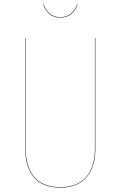

<svg xmlns="http://www.w3.org/2000/svg" viewBox="-20 -855 555 884"><path d="M179.2 -835H181.2Q189.9 -808.1 209.7 -792Q229.5 -775.9 257.8 -775.9Q286.1 -775.9 306.2 -792Q326.2 -808.1 335 -835H336.9Q329.6 -809.6 309.3 -791.7Q289.1 -773.9 257.8 -773.9Q226.6 -773.9 206.5 -791.7Q186.5 -809.6 179.2 -835ZM418.9 -680.2V-168.9Q418.9 -139.2 413.6 -113.5Q408.2 -87.9 396 -64.9Q383.8 -42 365.5 -25.9Q347.2 -9.8 319.8 -0.5Q292.5 8.8 257.8 8.8Q214.4 8.8 182.1 -5.1Q149.9 -19 131.6 -44.2Q113.3 -69.3 104.7 -100.3Q96.2 -131.3 96.2 -168.9V-680.2H98.1V-168.9Q98.1 -131.8 106.7 -101.1Q115.2 -70.3 133.1 -45.7Q150.9 -21 182.9 -7.1Q214.8 6.8 257.8 6.8Q300.3 6.8 331.8 -7.1Q363.3 -21 381.6 -45.7Q399.9 -70.3 408.4 -101.1Q417 -131.8 417 -168.9V-680.2Z"/></svg>

Font: Fira Sans Compressed Two
Style: Regular
Weight: 100
Width: 1
Designer: Carrois Corporate & Edenspiekermann AG
Foundry: Carrois Corporate GbR & Edenspiekermann AG
Version: Version 4.203;PS 004.203;hotconv 1.0.88;makeotf.lib2.5.64775